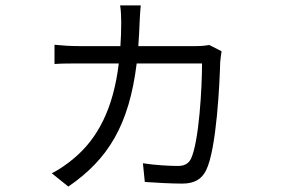

<svg xmlns="http://www.w3.org/2000/svg" viewBox="-20 -630 1040 708"><path d="M797 -441 752 -464C739 -462 725 -460 703 -460H490C492 -489 494 -519 495 -551C496 -571 497 -591 499 -610H423C426 -592 427 -567 427 -548C427 -517 426 -488 424 -460H270C239 -460 209 -462 181 -465V-394C209 -396 238 -396 271 -396H418C398 -230 341 -119 250 -44C230 -27 196 -3 171 9L232 58C379 -43 456 -169 484 -396H725C725 -307 714 -107 684 -44C674 -25 658 -18 636 -18C606 -18 550 -21 507 -28L514 41C553 44 616 47 652 47C698 47 724 30 740 -2C779 -81 790 -326 792 -401C793 -412 795 -427 797 -441Z"/></svg>

Font: Noto Sans CJK HK DemiLight
Style: Regular
Weight: 350
Designer: Ryoko NISHIZUKA 西塚涼子 (kana, bopomofo & ideographs); Paul D. Hunt (Latin, Greek & Cyrillic); Sandoll Communications 산돌커뮤니
Foundry: Adobe
Version: Version 2.004;hotconv 1.0.118;makeotfexe 2.5.65603